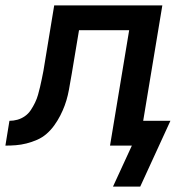

<svg xmlns="http://www.w3.org/2000/svg" viewBox="-55 -540 675 712"><path d="M364 152 434 0H353L424 -428H238L211 -266Q207 -246 204 -226.5Q201 -207 196.5 -187.5Q192 -168 185 -149Q178 -130 168.5 -111.5Q159 -93 146.5 -75.5Q134 -58 118 -44Q102 -30 82.5 -21.5Q63 -13 43 -8Q23 -3 3.5 -1.5Q-16 0 -35 0L-20 -92Q-5 -92 9.5 -96Q24 -100 37 -109Q50 -118 59 -131.5Q68 -145 75 -159.5Q82 -174 86 -188.5Q90 -203 93.5 -217.5Q97 -232 100 -247Q103 -262 106 -277L146 -520H547L476 -92H577L465 152Z"/></svg>

Font: Iosevka Semibold Extended
Style: Italic
Weight: 600
Width: 7
Italic angle: -9°
Monospace: yes
Designer: Belleve Invis
Foundry: Belleve Invis
Version: Version 32.5.0; ttfautohint (v1.8.4)